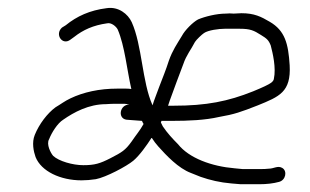

<svg xmlns="http://www.w3.org/2000/svg" viewBox="-20 -514 797 494"><path d="M412.4 -242C413.5 -246 414.9 -250.3 416.7 -255C428.5 -288.3 439.2 -315.7 451.6 -349C459.5 -372.5 471.6 -386.3 481.6 -406C485.1 -411.8 499.7 -425.7 505 -429C515.6 -436.4 543.2 -440 558.1 -440H597.1C623.9 -440 633.3 -435.6 651.4 -424C666.2 -415 671.1 -410.9 676.6 -397C681.7 -377.2 690.8 -339.6 684.6 -311C684.2 -307.7 681.9 -304.3 677.5 -301C671.1 -296.3 655.6 -289 631.2 -279C566.7 -253.2 511.2 -242 426.4 -242ZM312.7 -245C287.7 -245 282.1 -209 305.6 -206L318.5 -205C327.1 -204.3 336 -203.7 345.3 -203C346.3 -200.3 347.7 -197.7 349.4 -195C340.2 -178.2 330 -166.9 318.7 -150C302.4 -127.3 293.8 -122.2 264.2 -107C237.5 -93.3 223.6 -89 194.3 -89C167.1 -89 131.2 -99.4 116.8 -113C110.7 -119.8 98.4 -142.9 106.4 -156C113 -173 128 -196.9 142.6 -206C170.2 -225.2 208.2 -246 252.8 -246C261.5 -246.7 269.9 -247 277.9 -247H299.9C303.4 -247 307.7 -246 312.7 -245ZM161.2 -412 170.9 -419C194 -437.2 219.9 -449 255.6 -454C266.2 -456.6 278.9 -446.1 282.9 -438C301 -395.9 306.7 -333.7 317.9 -285C313.3 -285.7 308.6 -286 304 -286H282C235 -286 194.4 -276.7 161.4 -261C145.9 -253.7 136.3 -245.8 122.9 -238C101.5 -222.2 80.7 -194.7 69.5 -167C61.4 -147.3 66.4 -124.5 71.5 -110C86.1 -73.2 135.5 -50 189.7 -50C201.4 -50 213.7 -51 226.6 -53C252.6 -57.9 306.1 -86.3 323 -100.5C339.2 -114.1 357.8 -140.5 369.7 -159H370.7C375.8 -151 381.4 -143.7 387.4 -137C407.8 -114.2 438.9 -81 471.2 -69C483.7 -64 483.7 -64 496.2 -59C520.4 -50.6 545.9 -44.5 575.4 -42C587.3 -41 587.3 -41 599.2 -40H647.2C666.1 -40 683.5 -42 697.8 -46C715.2 -50.2 719.9 -74.2 706.1 -82C694.5 -88.6 684.7 -80 671.4 -80C665.3 -79.3 658.6 -79 651.3 -79H604.3C597.7 -79.7 590.8 -80.3 583.5 -81C524.3 -86 466.5 -107.1 438 -143C424.4 -156.6 410 -172.2 398.8 -189L393.9 -199C394.7 -200.3 395.1 -201.7 395.3 -203H422.3C464.8 -203 507.6 -204.8 543.3 -213C583.2 -219.9 600 -225.9 643.5 -243C698.6 -265.4 729.1 -277.2 725.3 -346C721.8 -401.8 713.3 -435.1 674 -458C651.6 -471.2 634.2 -480 601.3 -480L581.2 -479C573.9 -479.7 567.3 -479.7 561.2 -479C536.9 -479 507.1 -471.4 489.6 -464C476.4 -457.1 455.6 -436.2 448.2 -422C435.2 -400.4 424 -384.8 414.5 -358C406.8 -333.7 398.3 -313.5 389.4 -290L379.7 -264C376.9 -256.7 374.5 -249.7 372.5 -243C345.4 -303 345.9 -397.2 318.9 -457C309.2 -478 284.9 -497.6 254.7 -493C211 -487.6 177.6 -472.2 149.1 -449L139.4 -443C120.2 -425.6 140.3 -396 161.2 -412Z"/></svg>

Font: Just Breathe
Style: Obl2
Weight: 400
Foundry: Cannot Into Space Fonts
Version: Version 0.72